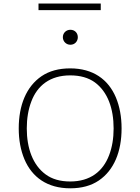

<svg xmlns="http://www.w3.org/2000/svg" viewBox="-20 -1045 782 1071"><path d="M194.8 -1025.4V-988.3H542V-1025.4ZM330.6 -837.4C330.6 -814.5 348.6 -795.4 372.6 -795.4C397.5 -795.4 414.1 -814.5 414.1 -837.4C414.1 -860.8 397.5 -878.9 372.6 -878.9C348.6 -878.9 330.6 -860.8 330.6 -837.4ZM371.6 -663.6C307.6 -663.6 254.4 -648.9 211.9 -620.1C126.5 -562 84.5 -458 84.5 -328.6C84.5 -264.2 95.2 -207 116.2 -156.7C158.7 -56.2 244.1 5.4 371.6 5.4C435.5 5.4 488.8 -9.3 531.2 -38.1C616.2 -95.7 658.2 -199.7 658.2 -328.6C658.2 -393.6 647.5 -451.2 626.5 -501.5C584 -602.1 499 -663.6 371.6 -663.6ZM371.6 -624.5C427.7 -624.5 473.6 -611.3 509.3 -585.4C580.6 -532.7 613.8 -439.9 613.8 -328.6C613.8 -273.4 605.5 -223.1 588.4 -178.7C554.2 -88.9 483.4 -32.7 371.6 -32.7C315.4 -32.7 270 -45.9 234.4 -72.3C163.1 -124.5 129.4 -217.8 129.4 -328.6C129.4 -383.8 137.7 -434.1 154.8 -479C188.5 -568.4 259.8 -624.5 371.6 -624.5Z"/></svg>

Font: Estedad ExtraLight
Style: Regular
Weight: 200
Designer: Amin Abedi
Version: Version 7.3